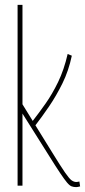

<svg xmlns="http://www.w3.org/2000/svg" viewBox="-20 -760 348 786"><path d="M292 6Q282 6 273.5 3Q265 0 254.5 -12.5Q244 -25 226.5 -51Q209 -77 181 -122L72 -295V0H52V-740H72V-333L114 -265Q139 -297 166.5 -336Q194 -375 218 -424.5Q242 -474 257 -539L274 -532Q261 -470 235.5 -418.5Q210 -367 181 -324.5Q152 -282 125 -247L193 -137Q228 -80 246 -54Q264 -28 273.5 -21.5Q283 -15 292 -15Q297 -15 305 -17L308 3Q304 4 300 5Q296 6 292 6Z"/></svg>

Font: Georama Condensed Thin
Style: Regular
Weight: 100
Width: 3
Designer: Jean-Baptiste Levee
Foundry: Production Type
Version: Version 1.000